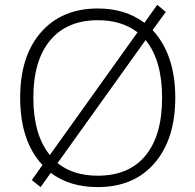

<svg xmlns="http://www.w3.org/2000/svg" viewBox="-20 -760 804 790"><path d="M701.2 -357.9Q701.2 -188 616.2 -89.1Q531.2 9.8 381.8 9.8Q266.6 9.8 189 -48.8L147 9.8L110.8 -19L154.8 -81.1Q63 -178.7 63 -358.9Q63 -529.3 148.7 -627.2Q234.4 -725.1 382.8 -725.1Q496.1 -725.1 574.2 -666L627 -740.2L662.1 -710.9L607.9 -636.2Q701.2 -535.2 701.2 -357.9ZM647 -357.9Q647 -511.7 579.1 -595.2L216.8 -88.9Q281.7 -37.1 381.8 -37.1Q510.7 -37.1 578.9 -120.1Q647 -203.1 647 -357.9ZM117.2 -357.9Q117.2 -205.6 185.1 -122.1L545.9 -627Q481 -676.8 382.8 -676.8Q255.4 -676.8 186.3 -593.8Q117.2 -510.7 117.2 -357.9Z"/></svg>

Font: JBL Sans
Style: Light
Weight: 300
Version: Version 1.10